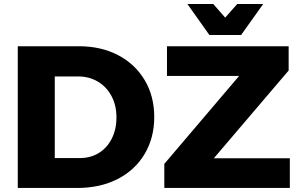

<svg xmlns="http://www.w3.org/2000/svg" viewBox="-20 -930 1482 950"><path d="M67.9 0ZM743.2 -351.1Q743.2 -248 695.6 -168Q647.9 -87.9 561.5 -43.9Q475.1 0 362.8 0H67.9V-701.2H370.1Q480 -701.2 564.5 -657Q648.9 -612.8 696 -533.4Q743.2 -454.1 743.2 -351.1ZM556.2 -349.1Q556.2 -409.2 531.5 -455.1Q506.8 -501 463.9 -526.4Q420.9 -551.8 366.2 -551.8H251V-147.9H375Q428.2 -147.9 469 -173.1Q509.8 -198.2 533 -244.1Q556.2 -290 556.2 -349.1ZM806.2 -701.2H1408.2V-581.1L1038.1 -147H1414.1V0H793V-119.1L1163.1 -554.2H806.2ZM1153.8 -910.2H1282.2L1172.9 -756.8H1016.1L907.2 -910.2H1035.2L1094.2 -842.8Z"/></svg>

Font: Argentum Sans
Style: Bold
Weight: 700
Designer: Julieta Ulanovsky (Modified by Cristiano Sobral)
Foundry: Julieta Ulanovsky
Version: Version 1.000; ttfautohint (v1.5.65-e2d9)